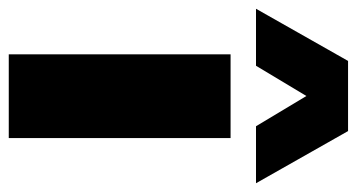

<svg xmlns="http://www.w3.org/2000/svg" viewBox="-245 -606 814 438"><g transform="rotate(90 162.0 -387.0)"><path d="M67 0V-506H258V0ZM-37 -564 82 -774H242L361 -564H231L162 -679L93 -564Z"/></g></svg>

Font: Nunito Sans 7pt Black
Style: Regular
Weight: 900
Designer: Vernon Adams
Foundry: Vernon Adams
Version: Version 3.101;gftools[0.9.27]